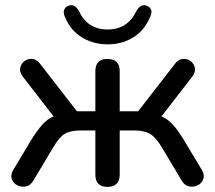

<svg xmlns="http://www.w3.org/2000/svg" viewBox="-20 -722 839 749"><path d="M400 -549Q344 -549 299 -576.5Q254 -604 232 -659Q226 -674 231 -685Q236 -696 248 -700Q271 -708 288 -679Q321 -607 400 -607Q478 -607 512 -679Q529 -708 551 -700Q564 -696 569 -685Q574 -674 567 -659Q545 -604 500.5 -576.5Q456 -549 400 -549ZM399 7Q352 7 352 -41V-213H293Q254 -213 232 -199.5Q210 -186 187 -146L111 -19Q100 1 82.5 5Q65 9 49 1.5Q33 -6 26.5 -22Q20 -38 31 -58L100 -173Q124 -212 144.5 -235Q165 -258 189 -268L69 -423Q55 -442 59 -458.5Q63 -475 76.5 -484.5Q90 -494 107.5 -492Q125 -490 138 -471L280 -288H352V-444Q352 -492 399 -492Q447 -492 447 -444V-288H519L661 -471Q674 -490 691.5 -492Q709 -494 722.5 -484.5Q736 -475 740 -458.5Q744 -442 730 -423L610 -268Q634 -258 654.5 -235.5Q675 -213 699 -173L768 -58Q779 -38 772.5 -22Q766 -6 750 1.5Q734 9 716.5 5Q699 1 688 -19L612 -146Q589 -185 566.5 -199Q544 -213 506 -213H447V-41Q447 7 399 7Z"/></svg>

Font: Chiron GoRound TC
Style: Regular
Weight: 400
Designer: Ryoko NISHIZUKA 西塚涼子 (kana, bopomofo & ideographs); Paul D. Hunt (Latin, Greek & Cyrillic); Sandoll Communications 산돌커뮤니
Foundry: Adobe
Version: Version 1.000;hotconv 1.1.1;makeotfexe 2.6.0